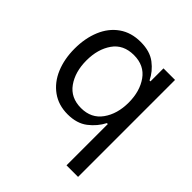

<svg xmlns="http://www.w3.org/2000/svg" viewBox="-200 -680 1022 1022"><g transform="rotate(45 311.0 -169.0)"><path d="M52 -267Q52 -345 78 -407.5Q104 -470 154.5 -505.5Q205 -541 276 -541Q346 -541 389 -508Q432 -475 454 -429H461V-527H548V203H461V-108H454Q430 -61 386 -27Q342 7 273 7Q204 7 154 -29Q104 -65 78 -127Q52 -189 52 -267ZM459 -267Q459 -352 418.5 -409Q378 -466 300 -466Q221 -466 181 -409Q141 -352 141 -267Q141 -181 181.5 -124Q222 -67 300 -67Q377 -67 418 -124.5Q459 -182 459 -267Z"/></g></svg>

Font: Be Vietnam
Style: Regular
Weight: 400
Designer: Gabriel Lam
Foundry: TypeRant
Version: Version 4.000